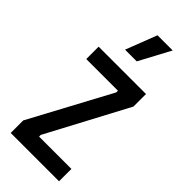

<svg xmlns="http://www.w3.org/2000/svg" viewBox="-240 -782 823 823"><g transform="rotate(45 171.5 -370.5)"><path d="M25 0V-76L222 -443V-453H30V-528H317V-452L122 -85V-75H318V0ZM190 -599H119L174 -741H266Z"/></g></svg>

Font: Bricolage Grotesque Condensed
Style: Regular
Weight: 400
Width: 3
Designer: Mathieu Triay
Foundry: Atelier Triay
Version: Version 1.000;gftools[0.9.30]